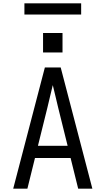

<svg xmlns="http://www.w3.org/2000/svg" viewBox="-20 -1144 640 1164"><path d="M60 0 188 -490 252 -735H348L412 -490L540 0H454L408 -186H192L146 0ZM390 -260 333 -490Q325 -525 316.5 -559.5Q308 -594 300 -628Q292 -594 283.5 -559.5Q275 -525 267 -490L210 -260ZM241 -826V-944H359V-826ZM472 -1056H128V-1124H472Z"/></svg>

Font: Iosevka SS04 Extended
Style: Regular
Weight: 400
Width: 7
Monospace: yes
Designer: Belleve Invis
Foundry: Belleve Invis
Version: Version 19.0.0; ttfautohint (v1.8.4)